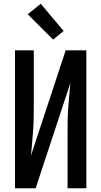

<svg xmlns="http://www.w3.org/2000/svg" viewBox="-20 -1003 540 1023"><path d="M60 0V-735H160V-441Q160 -408 159.5 -374.5Q159 -341 156.5 -307.5Q154 -274 151 -240.5Q148 -207 145 -174L330 -735H440V0H340V-294Q340 -327 340.5 -360.5Q341 -394 343.5 -427.5Q346 -461 349 -494.5Q352 -528 355 -561L170 0ZM263 -792 128 -927 197 -983 319 -838Z"/></svg>

Font: Iosevka Term Curly Semibold
Style: Regular
Weight: 600
Designer: Belleve Invis
Foundry: Belleve Invis
Version: Version 32.3.0